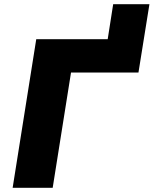

<svg xmlns="http://www.w3.org/2000/svg" viewBox="-20 -891 729 911"><path d="M40 0 152 -705H491L517 -871H689L637 -547H317L230 0Z"/></svg>

Font: Nunito Sans 8pt Black
Style: Italic
Weight: 900
Italic angle: -9°
Version: Version 3.101;gftools[0.9.27]